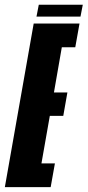

<svg xmlns="http://www.w3.org/2000/svg" viewBox="-62 -772 362 792"><path d="M-42 0 77 -675H266L248.5 -577H193L160.5 -390.5H216L199 -294H143.5L109 -98H164.5L147 0ZM88.5 -703.5 98 -752.5H279.5L270 -703.5Z"/></svg>

Font: Anybody UltraCondensed Regular
Style: Bold Italic
Weight: 700
Width: 1
Italic angle: -10°
Designer: Tyler Finck
Foundry: Etcetera Type Company
Version: Version 1.010; ttfautohint (v1.8.3) -l 8 -r 50 -G 200 -x 14 